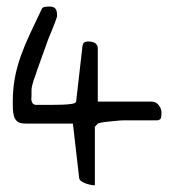

<svg xmlns="http://www.w3.org/2000/svg" viewBox="-20 -554 516 580"><path d="M57.6 -180.7Q41 -180.7 33.2 -186.5Q25.4 -192.4 22.5 -202.1Q19.5 -211.9 19 -223.6Q18.6 -235.4 18.6 -246.1Q18.6 -285.2 24.9 -318.8Q31.2 -352.5 43 -385.3Q54.7 -418 70.3 -451.2Q85.9 -484.4 104.5 -523.4Q107.4 -532.2 115.2 -533.2Q123 -534.2 129.9 -534.2Q141.6 -534.2 147 -528.3Q152.3 -522.5 152.3 -508.8V-503.9Q150.4 -497.1 145 -482.9Q139.6 -468.8 132.3 -451.7Q125 -434.6 118.2 -414.6Q111.3 -394.5 104.5 -376.5Q97.7 -358.4 92.8 -343.8Q87.9 -329.1 85.9 -323.2Q82 -313.5 80.1 -306.6Q78.1 -299.8 76.7 -293.5Q75.2 -287.1 75.2 -280.8Q75.2 -274.4 75.2 -264.6Q75.2 -262.7 74.7 -258.3Q74.2 -253.9 75.2 -250Q76.2 -246.1 78.1 -242.7Q80.1 -239.3 85.9 -237.3H93.8Q100.6 -237.3 106.9 -237.3Q113.3 -237.3 120.1 -237.3H140.6Q154.3 -237.3 169.4 -237.8Q184.6 -238.3 196.8 -240.2Q209 -242.2 210 -247.1L228.5 -409.2Q229.5 -421.9 233.9 -425.3Q238.3 -428.7 247.1 -428.7Q252 -428.7 256.8 -427.7Q261.7 -426.8 265.6 -424.8Q269.5 -422.9 272.5 -418.5Q275.4 -414.1 275.4 -409.2V-247.1H437.5Q451.2 -247.1 459.5 -236.3Q467.8 -225.6 467.8 -213.9Q467.8 -207 466.8 -199.7Q465.8 -192.4 456.1 -190.4Q451.2 -190.4 436.5 -190.4Q421.9 -190.4 405.3 -190.4Q388.7 -190.4 373 -190.4Q357.4 -190.4 351.6 -190.4Q344.7 -190.4 331.5 -189Q318.4 -187.5 306.6 -186.5Q294.9 -185.5 285.6 -183.6Q276.4 -181.6 275.4 -180.7L266.6 -170.9V5.9Q262.7 5.9 254.4 4.4Q246.1 2.9 238.3 0Q230.5 -2.9 224.6 -7.3Q218.8 -11.7 218.8 -19.5L200.2 -180.7Z"/></svg>

Font: Swanky and Moo Moo
Style: Regular
Weight: 400
Designer: Kimberly Geswein
Foundry: Kimberly Geswein
Version: Version 1.002 2001